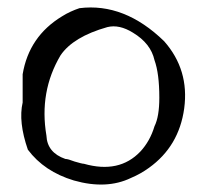

<svg xmlns="http://www.w3.org/2000/svg" viewBox="-20 -483 550 517"><path d="M333 -4Q267 28 179 3Q99 -21 55 -80Q29 -155 41 -207V-283Q58 -385 147 -439Q158 -446 170 -451.5Q182 -457 194 -461Q315 -476 422 -372Q490 -295 476 -191Q462 -89 381 -31Q359 -15 333 -4ZM206 -42Q301 -15 358 -75Q371 -89 380.5 -106Q390 -123 396 -143Q409 -169 409 -220Q409 -285 396 -321Q386 -366 338 -395Q301 -418 269 -410Q177 -384 143 -334Q85 -236 105 -118Q107 -72 156 -55Q163 -55 181 -48Q201 -42 206 -42Z"/></svg>

Font: New Tegomin
Style: Regular
Weight: 400
Designer: Kyosuke Nagai
Version: Version 1.000